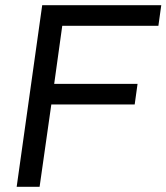

<svg xmlns="http://www.w3.org/2000/svg" viewBox="-20 -717 639 737"><path d="M44 0H132L177 -316H497L508 -395H188L219 -618H588L599 -697H142Z"/></svg>

Font: HK Grotesk
Style: Italic
Weight: 400
Italic angle: -16°
Designer: Alfredo Marco Pradil
Foundry: Hanken Design Co.
Version: Version 3.001;FEAKit 1.0